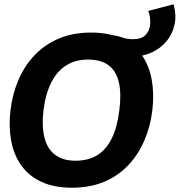

<svg xmlns="http://www.w3.org/2000/svg" viewBox="-20 -865 838 896"><path d="M596 -601 479 -621 489 -704Q529 -698 551 -690Q573 -682 600 -682Q641 -682 660 -702.5Q679 -723 681 -754Q683 -785 672 -814L790 -845Q804 -794 794.5 -750Q785 -706 757 -672.5Q729 -639 687.5 -620Q646 -601 596 -601ZM316 11Q232 11 173 -16.5Q114 -44 79 -93.5Q44 -143 32 -209Q20 -275 29 -351Q38 -427 66.5 -493Q95 -559 142.5 -608.5Q190 -658 255.5 -685.5Q321 -713 405 -713Q489 -713 548 -685.5Q607 -658 641.5 -608.5Q676 -559 688 -493Q700 -427 691 -351Q682 -275 653.5 -209Q625 -143 578 -93.5Q531 -44 465.5 -16.5Q400 11 316 11ZM332 -115Q393 -115 435 -141.5Q477 -168 502.5 -221Q528 -274 537 -351Q547 -429 534.5 -481.5Q522 -534 486.5 -560.5Q451 -587 390 -587Q333 -587 290 -560.5Q247 -534 220 -481.5Q193 -429 183 -351Q174 -274 188 -221Q202 -168 238.5 -141.5Q275 -115 332 -115Z"/></svg>

Font: Inclusive Sans
Style: Italic
Weight: 400
Italic angle: -7°
Designer: Olivia King
Foundry: Olivia King
Version: Version 2.004